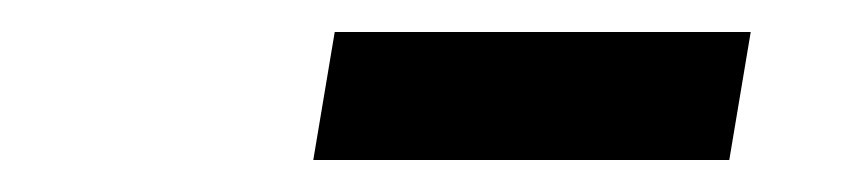

<svg xmlns="http://www.w3.org/2000/svg" viewBox="-20 -685 540 120"><path d="M175.8 -585 189.2 -665H449.2L435.8 -585Z"/></svg>

Font: Familjen Grotesk GF Medium
Style: Italic
Weight: 500
Designer: Anders Wikstroem, Jonas Baeckman, Matilda Gysing, Kristian Moeller
Foundry: Familjen STHML AB
Version: Version 2.000; Beta; Release 4; Build 6